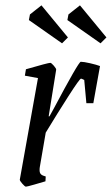

<svg xmlns="http://www.w3.org/2000/svg" viewBox="-20 -689 418 718"><path d="M354 -442 329 -303H303L295 -390Q285 -395 283 -395Q278 -395 236 -329.5Q194 -264 151 -193L129 -65Q128 -60 128 -53Q128 -42 133.5 -37Q139 -32 151 -29L150 -11Q137 -7 109 1Q81 9 77 9Q73 9 63.5 -2Q54 -13 54 -17L122 -397L73 -406L77 -430Q160 -454 168 -454Q172 -454 181.5 -443Q191 -432 190 -428L162 -254H165L180 -281Q274 -458 282 -458Q293 -458 317 -452.5Q341 -447 354 -442ZM88 -614 92 -635 135 -669 234 -549 212 -527ZM232 -614 236 -635 279 -669 378 -549 356 -527Z"/></svg>

Font: Grenze Light
Style: Italic
Weight: 300
Italic angle: -10°
Designer: Renata Polastri
Foundry: Omnibus-Type
Version: Version 1.002; ttfautohint (v1.8)